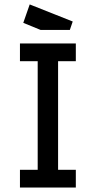

<svg xmlns="http://www.w3.org/2000/svg" viewBox="-20 -846 432 866"><path d="M70 -650H322V-570H242V-80H322V0H70V-80H150V-570H70ZM85 -743 114 -826 308 -749 295 -711H163Z"/></svg>

Font: Graduate
Style: Regular
Weight: 400
Version: Version 1.001